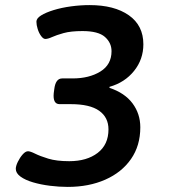

<svg xmlns="http://www.w3.org/2000/svg" viewBox="-20 -727 682 754"><path d="M246 7Q212 7 176 2.5Q140 -2 109.5 -11Q79 -20 60.5 -33.5Q42 -47 42 -64Q42 -75 50 -91.5Q58 -108 69 -120.5Q80 -133 90 -133Q99 -133 118 -123.5Q137 -114 169.5 -104Q202 -94 252 -94Q321 -94 363.5 -126.5Q406 -159 406 -219Q406 -266 369.5 -292Q333 -318 258 -318H214Q187 -318 191 -361L193 -376Q198 -419 224 -419H265Q330 -419 374 -446Q418 -473 418 -526Q418 -559 392 -582Q366 -605 304 -605Q258 -605 229.5 -597Q201 -589 184.5 -581.5Q168 -574 158 -574Q150 -574 141.5 -585.5Q133 -597 128 -613Q123 -629 123 -642Q123 -655 141.5 -666.5Q160 -678 191 -687.5Q222 -697 259 -702Q296 -707 332 -707Q429 -707 486 -667Q543 -627 543 -553Q543 -494 506.5 -448.5Q470 -403 410 -386V-382Q470 -362 500.5 -321Q531 -280 531 -227Q531 -155 494.5 -102.5Q458 -50 393.5 -21.5Q329 7 246 7Z"/></svg>

Font: Asap Expanded Expanded SemiBold
Style: Italic
Weight: 600
Width: 7
Italic angle: -6°
Designer: Pablo Cosgaya
Foundry: Omnibus-Type
Version: Version 3.001; ttfautohint (v1.8.4.7-5d5b)